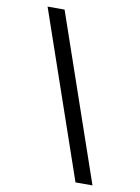

<svg xmlns="http://www.w3.org/2000/svg" viewBox="-102 -891 805 1102"><g transform="rotate(10 300.0 -340.0)"><path d="M417 143 84 -823H183L516 143Z"/></g></svg>

Font: Iosevka Etoile Medium
Style: Regular
Weight: 500
Designer: Belleve Invis
Foundry: Belleve Invis
Version: Version 22.1.2; ttfautohint (v1.8.4)